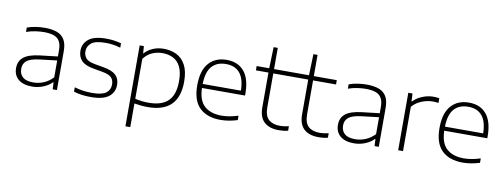

<svg xmlns="http://www.w3.org/2000/svg" viewBox="-72 -1149 4671 1778"><g transform="rotate(10 2263.5 -260.0)"><path d="M239.5 8Q156 8 110.5 -30.2Q65 -68.5 65 -135.5Q65 -202 111.5 -239.2Q158 -276.5 264.5 -289L428 -308V-364.5Q428 -422 408.8 -453Q389.5 -484 352.5 -496Q315.5 -508 262.5 -508Q227.5 -508 184.5 -502Q141.5 -496 97.5 -480.5V-521.5Q133.5 -535 178 -541.8Q222.5 -548.5 264 -548.5Q330.5 -548.5 377.2 -531.8Q424 -515 448.5 -474.8Q473 -434.5 473 -364.5V0H433.5L430 -65.5H425.5Q395 -33 345 -12.5Q295 8 239.5 8ZM113 -138Q113 -88.5 144.5 -60Q176 -31.5 243.5 -31.5Q295 -31.5 342.5 -51.5Q390 -71.5 428 -111.5V-270.5L265 -251Q182 -241 147.5 -213.8Q113 -186.5 113 -138Z M794.5 9Q749 9 709.5 4Q670 -1 631.5 -13V-54Q678 -40.5 716.8 -35.5Q755.5 -30.5 797 -30.5Q890 -30.5 928.5 -59.2Q967 -88 967 -139Q967 -181 943.5 -204.8Q920 -228.5 856 -240L771 -255Q691.5 -269 657.8 -305Q624 -341 624 -398Q624 -462.5 675 -505.5Q726 -548.5 841.5 -548.5Q914.5 -548.5 982.5 -529.5V-488.5Q943 -500 910.5 -504.5Q878 -509 842 -509Q745.5 -509 708 -478Q670.5 -447 670.5 -399.5Q670.5 -363 692 -336.2Q713.5 -309.5 777 -298L862 -283Q942.5 -269 978 -235.5Q1013.5 -202 1013.5 -143Q1013.5 -73.5 960.5 -32.2Q907.5 9 794.5 9Z M1156 220V-540.5H1195.5L1200 -474.5H1203.5Q1235 -509 1281 -528.8Q1327 -548.5 1382 -548.5Q1449.5 -548.5 1503.2 -522Q1557 -495.5 1588.5 -436.5Q1620 -377.5 1620 -280.5Q1620 9 1328 9Q1293.5 9 1260.8 5.5Q1228 2 1201.5 -2.5V220ZM1329 -32Q1452 -32 1512.2 -91.2Q1572.5 -150.5 1572.5 -276Q1572.5 -362 1547.2 -412.5Q1522 -463 1477.8 -485Q1433.5 -507 1376.5 -507Q1328.5 -507 1282.5 -487.8Q1236.5 -468.5 1201.5 -422V-47Q1258 -32 1329 -32Z M2011.5 9Q1885.5 9 1815.2 -58.5Q1745 -126 1745 -270Q1745 -409 1806.5 -478.8Q1868 -548.5 1974.5 -548.5Q2081 -548.5 2139.2 -478.5Q2197.5 -408.5 2197.5 -269.5V-252.5H1792.5Q1795.5 -135.5 1853.8 -83.5Q1912 -31.5 2015.5 -31.5Q2052.5 -31.5 2090.8 -38.5Q2129 -45.5 2170.5 -58.5V-17Q2087.5 9 2011.5 9ZM1974 -509.5Q1889.5 -509.5 1842.2 -457Q1795 -404.5 1792.5 -290.5H2152Q2149.5 -403.5 2104 -456.5Q2058.5 -509.5 1974 -509.5Z M2558.5 9Q2471 9 2422.5 -35.2Q2374 -79.5 2374 -173.5V-500H2256V-540.5H2374L2380.5 -740H2419.5V-540.5H2635.5V-500H2419.5V-181.5Q2419.5 -101 2457.2 -66.8Q2495 -32.5 2564.5 -32.5Q2599.5 -32.5 2647 -43V-1Q2621.5 5 2601.5 7Q2581.5 9 2558.5 9Z M2932.5 9Q2845 9 2796.5 -35.2Q2748 -79.5 2748 -173.5V-500H2630V-540.5H2748L2754.5 -740H2793.5V-540.5H3009.5V-500H2793.5V-181.5Q2793.5 -101 2831.2 -66.8Q2869 -32.5 2938.5 -32.5Q2973.5 -32.5 3021 -43V-1Q2995.5 5 2975.5 7Q2955.5 9 2932.5 9Z M3266 8Q3182.5 8 3137 -30.2Q3091.5 -68.5 3091.5 -135.5Q3091.5 -202 3138 -239.2Q3184.5 -276.5 3291 -289L3454.5 -308V-364.5Q3454.5 -422 3435.2 -453Q3416 -484 3379 -496Q3342 -508 3289 -508Q3254 -508 3211 -502Q3168 -496 3124 -480.5V-521.5Q3160 -535 3204.5 -541.8Q3249 -548.5 3290.5 -548.5Q3357 -548.5 3403.8 -531.8Q3450.5 -515 3475 -474.8Q3499.5 -434.5 3499.5 -364.5V0H3460L3456.5 -65.5H3452Q3421.5 -33 3371.5 -12.5Q3321.5 8 3266 8ZM3139.5 -138Q3139.5 -88.5 3171 -60Q3202.5 -31.5 3270 -31.5Q3321.5 -31.5 3369 -51.5Q3416.5 -71.5 3454.5 -111.5V-270.5L3291.5 -251Q3208.5 -241 3174 -213.8Q3139.5 -186.5 3139.5 -138Z M3682 0V-540.5H3721.5L3725 -467.5H3729.5Q3763.5 -503.5 3814.8 -524.2Q3866 -545 3917 -545Q3933 -545 3945.8 -544Q3958.5 -543 3973.5 -540V-496Q3960 -498.5 3946 -499.5Q3932 -500.5 3916.5 -500.5Q3887.5 -500.5 3853 -491.8Q3818.5 -483 3785.5 -464.5Q3752.5 -446 3727.5 -416V0Z M4289.5 9Q4163.5 9 4093.2 -58.5Q4023 -126 4023 -270Q4023 -409 4084.5 -478.8Q4146 -548.5 4252.5 -548.5Q4359 -548.5 4417.2 -478.5Q4475.5 -408.5 4475.5 -269.5V-252.5H4070.5Q4073.5 -135.5 4131.8 -83.5Q4190 -31.5 4293.5 -31.5Q4330.5 -31.5 4368.8 -38.5Q4407 -45.5 4448.5 -58.5V-17Q4365.5 9 4289.5 9ZM4252 -509.5Q4167.5 -509.5 4120.2 -457Q4073 -404.5 4070.5 -290.5H4430Q4427.5 -403.5 4382 -456.5Q4336.5 -509.5 4252 -509.5Z"/></g></svg>

Font: Encode Sans Expanded ExtraLight
Style: Regular
Weight: 200
Width: 7
Designer: Multiple Designers
Foundry: Impallari Type
Version: Version 3.000; ttfautohint (v1.8.3) -l 8 -r 50 -G 200 -x 14 